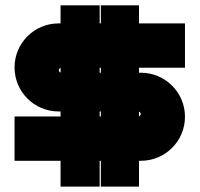

<svg xmlns="http://www.w3.org/2000/svg" viewBox="-20 -679 741 713"><path d="M666.9 -592.1H496.2V-659.3H354.5V-592.1H350.1V-659.3H204.9V-592.1H197.5C107.2 -592.1 34 -518.9 34 -428.6C34 -338.3 107.2 -265.1 197.5 -265.1H204.9V-246.4H34V-81.9H204.9V14H350.1V-81.9H354.5V14H496.2V-81.9H503.4C593.7 -81.9 666.9 -155.1 666.9 -245.4C666.9 -335.7 593.7 -408.9 503.4 -408.9H496.2V-427.5H666.9ZM198.6 -418.2C198.6 -422.3 201.2 -425.7 204.9 -427V-409.4C201.2 -410.7 198.6 -414.1 198.6 -418.2ZM354.5 -246.4H350.1V-265.1H354.5ZM354.5 -408.9H350.1V-427.5H354.5ZM502.4 -255.8C502.4 -251.7 499.8 -248.3 496.2 -247V-264.5C499.8 -263.2 502.4 -259.8 502.4 -255.8Z"/></svg>

Font: JUMBOTRON
Style: Regular
Weight: 400
Designer: Ian Langley
Foundry: Ian Langley
Version: Version 1.005;Fontself Maker 3.5.8